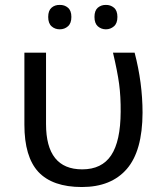

<svg xmlns="http://www.w3.org/2000/svg" viewBox="-20 -750 653 780"><path d="M559.1 -292Q558.6 -136.7 495.1 -63.5Q431.6 9.8 312.5 9.8Q193.4 9.8 135.7 -51.8Q79.1 -113.3 79.1 -243.2V-536.1H167V-246.1Q167 -62 314 -62Q393.6 -62 431.6 -119.1Q469.7 -176.3 470.2 -295.9Q470.7 -358.4 463.9 -409.2Q457 -460 439 -536.1H526.9Q559.1 -413.1 559.1 -292ZM377.4 -718.8Q391.6 -730.5 410.2 -730Q428.7 -730.5 442.9 -718.8Q457 -707 457 -681.2Q457 -655.3 442.9 -643.1Q428.7 -630.9 410.2 -630.9Q391.6 -630.9 377.4 -643.1Q363.8 -655.3 363.8 -681.2Q363.8 -707 377.4 -718.8ZM222.7 -730Q242.2 -730.5 255.9 -718.8Q270 -707 270 -681.2Q270 -655.3 255.9 -643.1Q242.2 -630.9 222.7 -630.9Q203.1 -630.9 189.5 -643.1Q175.8 -655.3 175.8 -681.2Q175.8 -707 189.5 -718.8Q203.1 -730.5 222.7 -730Z"/></svg>

Font: NotoSans
Style: Regular
Weight: 400
Designer: Monotype Design team
Foundry: Monotype Imaging Inc.
Version: Version 1.04